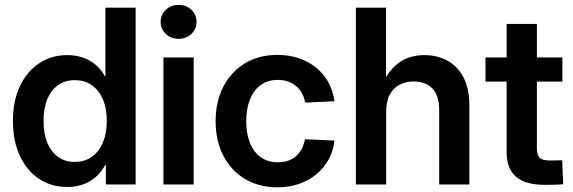

<svg xmlns="http://www.w3.org/2000/svg" viewBox="-20 -759 2359 790"><path d="M257.3 10.3Q190.4 10.3 140.1 -23.4Q89.8 -57.1 61.5 -118.2Q33.2 -179.2 33.2 -261.2Q33.2 -343.3 61.8 -404.1Q90.3 -464.8 140.9 -498.5Q191.4 -532.2 256.3 -532.2Q293.5 -532.2 323 -521.5Q352.5 -510.7 374.8 -491.2Q397 -471.7 411.6 -445.3H413.6V-727.5H538.1V0H415.5V-80.6H413.1Q398.4 -52.7 376 -32.5Q353.5 -12.2 323.7 -1Q293.9 10.3 257.3 10.3ZM287.6 -92.8Q328.1 -92.8 357.7 -113.8Q387.2 -134.8 403.3 -172.6Q419.4 -210.4 419.4 -261.2Q419.4 -312.5 403.3 -350.1Q387.2 -387.7 357.7 -408.4Q328.1 -429.2 287.6 -429.2Q248.5 -429.2 219.7 -409.2Q190.9 -389.2 175 -351.8Q159.2 -314.5 159.2 -261.2Q159.2 -208.5 175 -170.9Q190.9 -133.3 219.7 -113Q248.5 -92.8 287.6 -92.8Z M652.3 0V-522.5H776.9V0ZM714.8 -599.1Q683.6 -599.1 662.4 -619.4Q641.1 -639.6 641.1 -668.9Q641.1 -698.7 662.4 -718.8Q683.6 -738.8 714.4 -738.8Q746.1 -738.8 767.3 -718.8Q788.6 -698.7 788.6 -668.9Q788.6 -639.6 767.3 -619.4Q746.1 -599.1 714.8 -599.1Z M1121.6 11.7Q1045.4 11.7 988 -22.7Q930.7 -57.1 898.9 -118.4Q867.2 -179.7 867.2 -260.3Q867.2 -340.8 898.9 -402.3Q930.7 -463.9 988 -498.5Q1045.4 -533.2 1121.6 -533.2Q1169.4 -533.2 1210 -519.3Q1250.5 -505.4 1281.5 -480Q1312.5 -454.6 1331.5 -419.7Q1350.6 -384.8 1356 -342.3L1235.4 -336.9Q1231.9 -357.9 1222.7 -375Q1213.4 -392.1 1199 -404.3Q1184.6 -416.5 1165.5 -423.3Q1146.5 -430.2 1123 -430.2Q1081.5 -430.2 1052.5 -408.9Q1023.4 -387.7 1008.3 -349.6Q993.2 -311.5 993.2 -260.3Q993.2 -209.5 1008.3 -171.4Q1023.4 -133.3 1052.5 -112.3Q1081.5 -91.3 1123 -91.3Q1147 -91.3 1165.8 -97.9Q1184.6 -104.5 1198.5 -116.9Q1212.4 -129.4 1221.4 -147Q1230.5 -164.6 1234.9 -186L1356 -180.7Q1351.6 -138.2 1332.5 -103.3Q1313.5 -68.4 1282.5 -42.5Q1251.5 -16.6 1210.4 -2.4Q1169.4 11.7 1121.6 11.7Z M1568.8 -297.9V0H1444.3V-727.5H1568.4V-390.1H1544.9Q1569.3 -459.5 1614.5 -495.8Q1659.7 -532.2 1726.6 -532.2Q1781.2 -532.2 1822.8 -508.5Q1864.3 -484.9 1887.7 -439.5Q1911.1 -394 1911.1 -327.6V0H1787.1V-308.1Q1787.1 -364.7 1759.5 -394.3Q1731.9 -423.8 1682.1 -423.8Q1649.9 -423.8 1624 -410.4Q1598.1 -397 1583.5 -368.9Q1568.8 -340.8 1568.8 -297.9Z M2293.9 -522.5V-423.3H1977.5V-522.5ZM2064.5 -660.6H2189V-148.9Q2189 -121.1 2200.4 -109.9Q2211.9 -98.6 2241.7 -98.6Q2252.9 -98.6 2268.1 -99.1Q2283.2 -99.6 2293 -99.6L2297.4 -1Q2282.7 0.5 2261.7 1Q2240.7 1.5 2220.7 1.5Q2141.6 1.5 2103 -32Q2064.5 -65.4 2064.5 -132.8Z"/></svg>

Font: Inter 28pt SemiBold
Style: Regular
Weight: 600
Designer: Rasmus Andersson
Foundry: rsms
Version: Version 4.001;git-66647c0bb